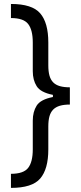

<svg xmlns="http://www.w3.org/2000/svg" viewBox="-20 -781 402 949"><path d="M34.1 -691.8V-761.4Q138.8 -761.4 178.6 -715.2Q218.8 -668.7 218.8 -571V-457.4Q218.8 -428.3 224.4 -407.7Q230.1 -387.1 242.7 -374.1Q255.3 -361.2 275.7 -355.3Q296.2 -349.4 325.3 -349.4V-264.2Q296.2 -264.2 275.7 -258.2Q255.3 -252.1 242.7 -239.2Q230.1 -226.2 224.4 -205.8Q218.8 -185.4 218.8 -156.2V-42.6Q218.8 55 178.6 101.6Q138.8 147.7 34.1 147.7V78.1Q96.2 78.1 119 49Q142 19.5 142 -42.6V-184.7Q142 -228 161.2 -258.9Q180.4 -289.4 241.5 -301.5V-312.1Q180.4 -324.2 161.2 -355.1Q142 -385.7 142 -429V-571Q142 -633.2 119 -662.6Q96.2 -691.8 34.1 -691.8Z"/></svg>

Font: Inter P
Style: Regular
Weight: 400
Designer: Rasmus Andersson
Foundry: rsms
Version: Version 3.018;git-588b23468